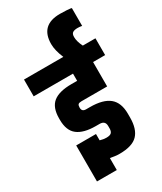

<svg xmlns="http://www.w3.org/2000/svg" viewBox="-281 -992 980 1159"><g transform="rotate(-30 209.0 -412.0)"><path d="M374 -384H195Q178 -384 172 -378Q166 -372 166 -357V-355Q166 -328 195 -328H221Q313 -328 356.5 -292Q400 -256 400 -179V-152Q400 -72 362.5 -33Q325 6 236 6Q221 6 205 4Q189 2 180 0L172 -1V82H34V-169H172V-125Q195 -118 216 -118Q241 -118 250.5 -127.5Q260 -137 260 -157V-174Q260 -211 221 -211H195Q111 -211 68.5 -244Q26 -277 26 -352V-362Q26 -438 67 -471Q108 -504 195 -504H234V-554H-40V-671H234Q209 -730 209 -774Q209 -906 346 -906Q372 -906 392 -904.5Q412 -903 419 -902L426 -900V-776Q411 -779 396 -779Q373 -779 361.5 -771.5Q350 -764 350 -742Q350 -711 370 -671H458V-554H374Z"/></g></svg>

Font: Khand Black
Style: Regular
Weight: 900
Designer: Sanchit Sawaria and Jyotish Sonowal (Devanagari), Satya Rajpurohit (Latin)
Foundry: Indian Type Foundry
Version: Version 2.000;PS 1.0;hotconv 1.0.79;makeotf.lib2.5.61930